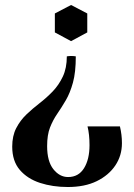

<svg xmlns="http://www.w3.org/2000/svg" viewBox="-20 -535 539 770"><path d="M253 175Q295 175 317 139.5Q339 104 339 47Q339 26 337 7Q335 -12 331 -28H461Q465 -11 467 5.5Q469 22 469 39Q469 89 442.5 128.5Q416 168 368 191.5Q320 215 252 215Q191 215 140.5 198.5Q90 182 59.5 146.5Q29 111 29 53Q29 10 45 -21Q61 -52 85.5 -75.5Q110 -99 138.5 -121Q167 -143 191.5 -168.5Q216 -194 232 -228Q248 -262 248 -309Q266 -312 284 -309Q284 -245 272.5 -203.5Q261 -162 244 -133Q227 -104 209.5 -78.5Q192 -53 180.5 -23.5Q169 6 169 51Q169 112 194 143.5Q219 175 253 175ZM265 -370 200 -405V-481L265 -515L330 -481V-405Z"/></svg>

Font: Poltawski Nowy SemiBold
Style: Regular
Weight: 600
Version: Version 1.001;gftools[0.9.25]